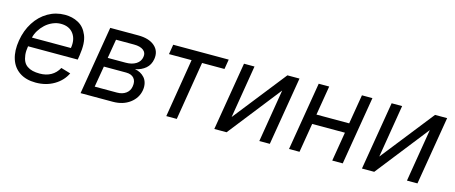

<svg xmlns="http://www.w3.org/2000/svg" viewBox="-39 -1012 3506 1481"><g transform="rotate(15 1714.0 -271.0)"><path d="M258.5 11.4Q180.8 11.4 128.9 -23.6Q77.1 -58.6 57.2 -121.8Q37.3 -185 51.1 -268.5Q64.6 -351.6 105.8 -416.2Q147 -480.8 209 -516.7Q271 -552.6 343.8 -552.6Q373.2 -552.6 399.7 -546.5Q426.1 -540.5 451 -527Q475.9 -513.5 493.8 -492.4Q511.7 -471.2 524.3 -440.9Q536.9 -410.5 538.7 -370.6Q540.5 -330.6 532.7 -279.8L527 -244.3H130.3Q123.6 -204.5 127.1 -174.4Q130.7 -144.2 141 -123.2Q151.3 -102.3 170.5 -89Q189.6 -75.6 214.3 -69.8Q239 -63.9 271.3 -63.9Q322.1 -63.9 360.4 -85.4Q398.8 -106.9 421.9 -149.1L498.6 -126.4Q468.4 -63.6 404.5 -26.1Q340.6 11.4 258.5 11.4ZM142 -316.8H453.1Q465.2 -387.1 431.8 -432.2Q398.4 -477.3 331 -477.3Q297.9 -477.3 265.4 -463.1Q233 -448.9 208.3 -426Q183.6 -403.1 166 -374.5Q148.4 -345.9 142 -316.8Z M615.1 0 706 -545.5H929Q1016 -545.5 1061.6 -505.7Q1107.2 -465.9 1096.6 -400.6Q1088.4 -353 1055.8 -325.1Q1023.1 -297.2 973 -286.9Q995.7 -283.7 1015.4 -273.3Q1035.2 -262.8 1050.4 -245.7Q1065.7 -228.7 1072.3 -202.8Q1078.8 -176.8 1073.9 -146.3Q1062.9 -82 1008.2 -41Q953.5 0 872.2 0ZM707.4 -76.7H884.9Q928.3 -76.7 956.5 -97.5Q984.7 -118.3 990.1 -153.4Q997.5 -195.7 976.9 -220Q956.3 -244.3 913.4 -244.3H735.8ZM747.2 -316.8H890.6Q940.7 -316.8 973.4 -337.7Q1006 -358.7 1011.4 -394.9Q1017.8 -429 992 -448.9Q966.3 -468.8 916.2 -468.8H772.7Z M1196 -467.3 1208.8 -545.5H1652L1639.2 -467.3H1460.2L1383.5 0H1299.7L1376.4 -467.3Z M1788.4 -123.6 2120.7 -545.5H2217.3L2126.4 0H2042.6L2112.2 -421.9L1781.2 0H1683.2L1774.1 -545.5H1858Z M2454.5 -545.5 2415.5 -311.1H2676.8L2715.9 -545.5H2799.7L2708.8 0H2625L2663.7 -233H2402.3L2363.6 0H2279.8L2370.7 -545.5Z M2967.3 -123.6 3299.7 -545.5H3396.3L3305.4 0H3221.6L3291.2 -421.9L2960.2 0H2862.2L2953.1 -545.5H3036.9Z"/></g></svg>

Font: Karasuma Gothic
Style: Italic
Weight: 400
Italic angle: -9.39999°
Designer: Rasmus Andersson / Ryoko Nishizuka
Foundry: Genbu
Version: Version 1.00